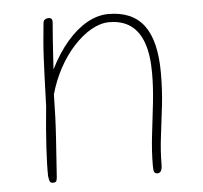

<svg xmlns="http://www.w3.org/2000/svg" viewBox="-45 -597 691 655"><g transform="rotate(-5 300.5 -269.5)"><path d="M126 -536Q127 -543 132 -546.5Q137 -550 144 -550Q152 -550 155 -545.5Q158 -541 157 -532Q155 -507 153 -481.5Q151 -456 149.5 -429Q148 -402 146 -374Q173 -428 206 -466.5Q239 -505 275.5 -525.5Q312 -546 349 -546Q431 -546 470.5 -493Q510 -440 510 -330Q510 -273 504 -219.5Q498 -166 491.5 -116Q485 -66 485 -19Q485 -5 481 2.5Q477 10 469 10Q461 10 458 5Q455 0 455 -16Q455 -68 461.5 -122Q468 -176 474 -229.5Q480 -283 480 -333Q480 -395 465.5 -436Q451 -477 422 -497.5Q393 -518 349 -518Q319 -518 287.5 -500Q256 -482 227 -450.5Q198 -419 175.5 -377.5Q153 -336 140 -289Q139 -212 134 -137Q129 -62 125 -5Q124 5 121 8Q118 11 110 11Q106 11 103 9Q100 7 98.5 1.5Q97 -4 96 -12Q95 -47 98.5 -109Q102 -171 110 -250Q112 -310 113.5 -350.5Q115 -391 116.5 -421Q118 -451 120.5 -477.5Q123 -504 126 -536Z"/></g></svg>

Font: Playpen Sans Thin
Style: Regular
Weight: 250
Designer: Laura Meseguer, Veronika Burian, José Scaglione
Foundry: TypeTogether
Version: Version 1.001